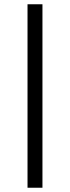

<svg xmlns="http://www.w3.org/2000/svg" viewBox="-20 -673 328 900"><path d="M109 -653H179V207H109Z"/></svg>

Font: Podkova VF Beta
Style: Regular
Weight: 400
Designer: Ilya Yudin
Foundry: Cyreal (www.cyreal.org)
Version: Version 2.100